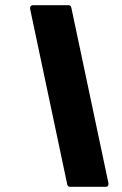

<svg xmlns="http://www.w3.org/2000/svg" viewBox="-20 -720 471 740"><path d="M398 -10Q398 0 387 0H250Q241 0 239 -10L96 -686V-689Q96 -694 99 -697Q102 -700 107 -700H244Q253 -700 255 -690L398 -14Z"/></svg>

Font: Barlow Condensed ExtraBold
Style: Italic
Weight: 800
Width: 3
Italic angle: -7°
Designer: Jeremy Tribby
Foundry: Tribby Type
Version: Version 1.408